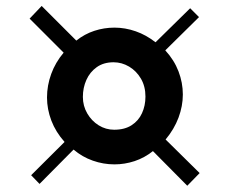

<svg xmlns="http://www.w3.org/2000/svg" viewBox="-20 -692 751 629"><path d="M191.5 -227Q162.5 -259.5 148.2 -297Q134 -334.5 134 -372.5Q134 -412 147.8 -449.8Q161.5 -487.5 188.5 -519.5L77 -631L116.5 -672.5L230 -559Q257 -580.5 289 -591Q321 -601.5 355 -601.5Q390 -601.5 424.5 -589.5Q459 -577.5 489.5 -553.5L603 -665L632 -636L521.5 -527Q550.5 -495.5 564.8 -458.2Q579 -421 579 -382.5Q579 -344.5 564.8 -306.5Q550.5 -268.5 522.5 -235L634 -125L593.5 -83.5L481 -197Q453.5 -175 421 -164.2Q388.5 -153.5 355 -153.5Q318.5 -153.5 283.8 -165.8Q249 -178 221 -202L109.5 -89.5L82 -118ZM354 -267Q388.5 -267 411.2 -281.8Q434 -296.5 445.2 -321.2Q456.5 -346 456.5 -375.5Q456.5 -409 441.8 -434.2Q427 -459.5 403 -473.8Q379 -488 352 -488Q319.5 -488 297 -472Q274.5 -456 263 -430.2Q251.5 -404.5 251.5 -374.5Q251.5 -345 265.8 -320.5Q280 -296 303.2 -281.5Q326.5 -267 354 -267Z"/></svg>

Font: Merriweather 144pt Black
Style: Regular
Weight: 900
Version: Version 2.100